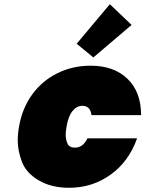

<svg xmlns="http://www.w3.org/2000/svg" viewBox="-20 -882 688 909"><path d="M70 -282Q85 -370 133 -435.5Q181 -501 253 -536Q325 -571 409 -571Q519 -571 583.5 -509Q648 -447 648 -337H413Q408 -381 370 -381Q343 -381 323 -356Q303 -331 295 -282Q291 -260 291 -243Q291 -222 299.5 -202.5Q308 -183 335 -183Q373 -183 394 -227H629Q590 -117 503.5 -55Q417 7 307 7Q223 7 163.5 -28Q104 -63 84 -115.5Q64 -168 64 -217Q64 -248 70 -282ZM422 -610 343 -675 500 -862 603 -764Z"/></svg>

Font: Fz Poppins Black
Style: Italic
Weight: 900
Italic angle: -10°
Designer: Ninad Kale (Devanagari), Jonny Pinhorn (Latin)
Foundry: Indian Type Foundry
Version: Vit hóa bi Vntype.Com & FontZin.Com